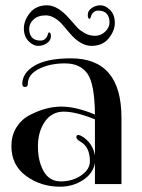

<svg xmlns="http://www.w3.org/2000/svg" viewBox="-20 -694 536 724"><path d="M206 10Q134 10 78.5 -30.5Q23 -71 23 -143Q23 -185 43.5 -216Q64 -247 96 -262Q155 -292 211 -292Q267 -292 338 -262Q337 -378 309.5 -416.5Q282 -455 225 -455Q168 -455 126.5 -434Q85 -413 85 -378Q85 -366 74.5 -366Q64 -366 64 -377Q64 -419 110.5 -446.5Q157 -474 248 -474Q438 -474 438 -250V0H338V-79Q331 -40 293 -15Q255 10 206 10ZM294 -177Q330 -152 338 -108V-244Q266 -273 220.5 -273Q175 -273 149 -235Q123 -197 123 -142Q123 -87 144.5 -48.5Q166 -10 209.5 -10Q253 -10 286 -32.5Q319 -55 319 -86Q319 -140 283 -160Q268 -169 268 -177Q268 -185 275 -185Q282 -185 294 -177ZM244 -621Q263 -599 272.5 -589Q282 -579 299.5 -569Q317 -559 338.5 -559Q360 -559 376.5 -574.5Q393 -590 393 -610Q393 -630 382.5 -642Q372 -654 350.5 -654Q329 -654 322 -629Q320 -623 318 -623Q311 -623 311 -638Q311 -653 325.5 -663.5Q340 -674 359 -674Q378 -674 395.5 -656Q413 -638 413 -608Q413 -578 390 -549.5Q367 -521 325 -521Q283 -521 242 -570Q222 -594 212 -605Q182 -636 152.5 -636Q123 -636 106.5 -620.5Q90 -605 90 -585Q90 -565 100.5 -553Q111 -541 132.5 -541Q154 -541 161 -566Q163 -572 165 -572Q172 -572 172 -557Q172 -542 157.5 -531.5Q143 -521 124 -521Q105 -521 87.5 -539Q70 -557 70 -587Q70 -617 93 -645.5Q116 -674 157.5 -674Q199 -674 244 -621Z"/></svg>

Font: Spirax
Style: Regular
Weight: 400
Designer: Brenda Gallo (gbrenda1987@gmail.com)
Foundry: Brenda Gallo
Version: Version 1.002